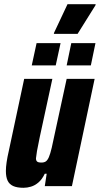

<svg xmlns="http://www.w3.org/2000/svg" viewBox="-20 -885 475 913"><path d="M92 8Q61 8 42.5 -0.5Q24 -9 16 -26.5Q8 -44 8 -72Q8 -90 11.5 -114Q15 -138 22 -168L95 -510H229L169 -233Q160 -191 156 -167.5Q152 -144 151 -132Q151 -124 154 -119.5Q157 -115 163 -113.5Q169 -112 177 -112Q190 -112 198 -117.5Q206 -123 212.5 -138Q219 -153 226 -182.5Q233 -212 243 -261L297 -510H430L322 0H193L202 -59H193Q180 -32 163 -17.5Q146 -3 127.5 2.5Q109 8 92 8ZM297 -574 319 -680H434L412 -574ZM131 -574 154 -680H268L245 -574ZM236 -724 237 -729 301 -865H435L434 -860L349 -724Z"/></svg>

Font: Saira Condensed ExtraBold
Style: Italic
Weight: 800
Width: 3
Italic angle: -12°
Designer: Hector Gatti with collaboration of the Omnibus-Type team
Foundry: Omnibus-Type
Version: Version 1.101